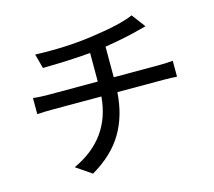

<svg xmlns="http://www.w3.org/2000/svg" viewBox="-112 -895 1200 1077"><g transform="rotate(-15 488.5 -357.0)"><path d="M159.2 -685.5Q332 -678.7 488.3 -700.2Q664.1 -724.6 738.3 -757.8L797.9 -678.7Q781.2 -673.8 737.3 -663.1Q662.1 -643.6 551.8 -626V-448.2H815.4Q854.5 -448.2 895.5 -452.1V-359.4Q862.3 -362.3 817.4 -362.3H549.8Q541 -226.6 481.4 -127Q421.9 -27.3 299.8 43.9L210 -17.6Q437.5 -122.1 457 -362.3H171.9Q119.1 -362.3 84 -359.4V-453.1Q121.1 -448.2 170.9 -448.2H459V-614.3Q341.8 -603.5 181.6 -601.6Z"/></g></svg>

Font: Min Sans Medium
Style: Regular
Weight: 500
Designer: Jinseong-Kim, NotoSansCJK, Nunito
Foundry: Jinseong-Kim
Version: Version 1.400;Glyphs 3.1.2 (3151)